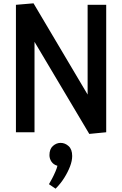

<svg xmlns="http://www.w3.org/2000/svg" viewBox="-20 -797 737 1157"><path d="M315 340 275 313Q283 300 294 279Q305 258 314 237Q323 216 326 202Q302 195 290 177Q278 159 278 138Q278 101 299 82.5Q320 64 345 64Q372 64 393.5 83.5Q415 103 415 143Q415 172 402 206Q389 240 367 275Q345 310 315 340ZM518 10 176 -565H188V0H76V-768L182 -777L517 -212H508V-768H620V0Z"/></svg>

Font: Yaldevi SemiBold
Style: Regular
Weight: 600
Designer: Sol Matas, Rajitha Manaperi, Kosala Senevirathne
Foundry: Mooniak
Version: Version 1.100